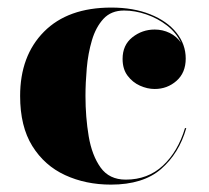

<svg xmlns="http://www.w3.org/2000/svg" viewBox="-20 -490 567 520"><path d="M484.5 -143Q465 -74.5 416.2 -32.2Q367.5 10 280.5 10Q212 10 156.2 -15.8Q100.5 -41.5 67.5 -94.5Q34.5 -147.5 34.5 -230Q34.5 -339 99.2 -404.2Q164 -469.5 281.5 -469.5Q341.5 -469.5 387 -451.2Q432.5 -433 457.8 -401.5Q483 -370 483 -331.5Q483 -293 458 -271Q433 -249 399 -249Q379 -249 359 -258Q339 -267 325.5 -285Q312 -303 312 -330.5Q312 -368 338.5 -389Q365 -410 399 -410Q420.5 -410 439.5 -400.8Q458.5 -391.5 470 -374.5Q457.5 -401.5 432.2 -421Q407 -440.5 376.2 -451Q345.5 -461.5 316 -461.5Q281 -461.5 260.2 -439Q239.5 -416.5 229 -381Q218.5 -345.5 215 -305.5Q211.5 -265.5 211.5 -230Q211.5 -173 220.2 -121Q229 -69 252.5 -36.2Q276 -3.5 320.5 -3.5Q380.5 -3.5 421.2 -41.5Q462 -79.5 481 -143Z"/></svg>

Font: Bodoni* 48
Style: Bold
Weight: 700
Version: Version 2.2